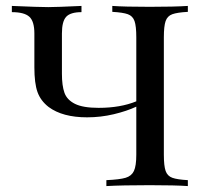

<svg xmlns="http://www.w3.org/2000/svg" viewBox="-20 -628 696 648"><path d="M533 -502V-106Q533 -68 539 -51Q545 -34 561.5 -28Q578 -22 614 -20V0Q572 -3 485 -3Q392 -3 339 0V-20Q384 -22 404 -28Q424 -34 432 -51Q440 -68 440 -106V-268Q408 -253 364 -242.5Q320 -232 274 -232Q191 -232 144 -267Q117 -288 106.5 -317.5Q96 -347 96 -401V-515Q96 -556 79 -571.5Q62 -587 20 -587V-608Q112 -604 143 -604Q171 -604 255 -608V-587Q218 -587 203.5 -571.5Q189 -556 189 -515V-379Q189 -339 197.5 -315Q206 -291 233 -277.5Q260 -264 313 -264Q386 -264 440 -286V-502Q440 -540 434 -557Q428 -574 411.5 -580Q395 -586 359 -588V-608Q401 -605 485 -605Q568 -605 614 -608V-588Q578 -586 561.5 -580Q545 -574 539 -557Q533 -540 533 -502Z"/></svg>

Font: Playfair Display SC
Style: Regular
Weight: 400
Designer: Claus Eggers Sørensen
Foundry: Claus Eggers Sørensen
Version: Version 1.200; ttfautohint (v1.6)